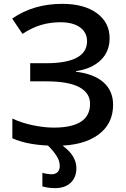

<svg xmlns="http://www.w3.org/2000/svg" viewBox="-20 -744 654 993"><path d="M43 0ZM546.9 -546.9Q546.9 -477.1 500.7 -432.6Q454.6 -388.2 373 -376V-373Q466.8 -361.8 515.9 -317.6Q564.9 -273.4 564.9 -202.1Q564.9 -102.5 487.1 -46.4Q409.2 9.8 272 9.8Q129.4 9.8 43.9 -28.8V-130.9Q91.3 -108.4 150.1 -96.2Q209 -84 257.8 -84Q445.8 -84 445.8 -207Q445.8 -263.7 389.4 -293.5Q333 -323.2 222.2 -323.2H136.2V-417H216.8Q430.2 -417 430.2 -530.8Q430.2 -576.2 393.8 -602.5Q357.4 -628.9 292 -628.9Q240.2 -628.9 193.4 -615.2Q146.5 -601.6 96.2 -568.8L43 -647.9Q152.8 -724.1 301.8 -724.1Q415 -724.1 481 -675.8Q546.9 -627.4 546.9 -546.9ZM289.1 113.8Q289.1 87.4 271 59.8Q252.9 32.2 219.2 0H293Q328.1 27.3 343.3 45.2Q358.4 63 366.7 83.5Q375 104 375 126Q375 173.3 345.5 201.2Q315.9 229 265.1 229Q231 229 199.2 220.2V149.9Q225.6 157.2 248 157.2Q266.1 157.2 277.6 146.2Q289.1 135.3 289.1 113.8Z"/></svg>

Font: Open Sans Semibold
Style: Regular
Weight: 600
Foundry: Ascender Corporation
Version: Version 1.10; ttfautohint (v1.5.65-e2d9)